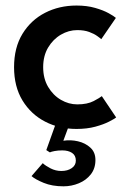

<svg xmlns="http://www.w3.org/2000/svg" viewBox="-20 -442 448 676"><path d="M252 -74.5Q287.5 -74.5 309.8 -86.2Q332 -98 338.5 -103.5L389 -28.5Q383 -23.5 364 -13.8Q345 -4 315.8 4Q286.5 12 249.5 12Q188.5 12 138.8 -13.8Q89 -39.5 59.2 -88.2Q29.5 -137 29.5 -205.5Q29.5 -274.5 59.2 -323Q89 -371.5 138.8 -397Q188.5 -422.5 249.5 -422.5Q286 -422.5 314.8 -414.2Q343.5 -406 362.5 -395.5Q381.5 -385 388 -379L336.5 -304Q333 -307.5 322.2 -315.2Q311.5 -323 294 -329.5Q276.5 -336 252 -336Q222 -336 194.5 -320Q167 -304 149.5 -274.8Q132 -245.5 132 -205.5Q132 -165.5 149.5 -136Q167 -106.5 194.5 -90.5Q222 -74.5 252 -74.5ZM203.5 214Q163.5 214 133.8 201.8Q104 189.5 91 178L130.5 132.5Q140 141.5 158 150.8Q176 160 196 160Q218 160 232.5 150Q247 140 247 123.5Q247 105 233.5 96.2Q220 87.5 199.5 87.5Q184 87.5 172.2 89.8Q160.5 92 155.5 94.5L143 86.5L181.5 -21L224.5 -4.5L203 53.5Q228.5 49.5 254.5 55.5Q280.5 61.5 298.2 77.8Q316 94 316 121.5Q316 151 299.8 171.8Q283.5 192.5 257.8 203.2Q232 214 203.5 214Z"/></svg>

Font: League Spartan Thin Medium
Style: Regular
Weight: 500
Version: Version 2.002